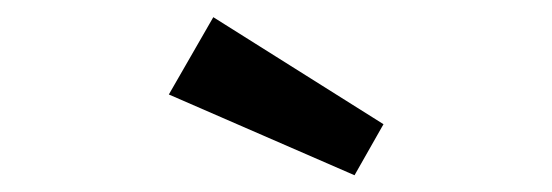

<svg xmlns="http://www.w3.org/2000/svg" viewBox="-20 -846 655 228"><path d="M435.4 -698.5 401 -637.9 180.5 -733.8 233.3 -825.6Z"/></svg>

Font: Fira Code Fixed Medium
Style: Regular
Weight: 500
Monospace: yes
Designer: Carrois Corporate, Edenspiekermann AG, Nikita Prokopov
Foundry: Carrois Corporate, Edenspiekermann AG, Nikita Prokopov
Version: Version 5.002